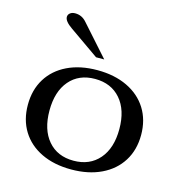

<svg xmlns="http://www.w3.org/2000/svg" viewBox="-111 -844 900 953"><g transform="rotate(15 339.5 -367.0)"><path d="M49 -245Q49 -322 84.5 -379.5Q120 -437 185.5 -468.5Q251 -500 339 -500Q427 -500 493 -468.5Q559 -437 595 -379.5Q631 -322 631 -245Q631 -168 595 -110.5Q559 -53 493 -21.5Q427 10 339 10Q251 10 185.5 -21.5Q120 -53 84.5 -110.5Q49 -168 49 -245ZM519 -245Q519 -343 470.5 -399Q422 -455 339 -455Q256 -455 208 -399Q160 -343 160 -245Q160 -147 208 -91Q256 -35 339 -35Q422 -35 470.5 -91Q519 -147 519 -245ZM162 -667Q123 -694 123 -716Q123 -728 133 -736Q143 -744 159 -744Q194 -744 218 -716L357 -560H315Z"/></g></svg>

Font: Fahkwang Medium
Style: Regular
Weight: 500
Version: Version 1.000; ttfautohint (v1.6)